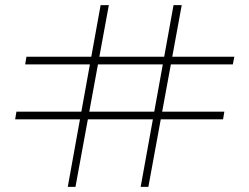

<svg xmlns="http://www.w3.org/2000/svg" viewBox="-20 -728 972 748"><path d="M274 0H244L372 -708H404ZM558 0H528L656 -708H688ZM39 -263 44 -293H854L849 -263ZM887 -477H78L83 -507H893Z"/></svg>

Font: Kalnia SemiExpanded
Style: Bold
Weight: 700
Width: 6
Designer: Frida Medrano
Foundry: Frida Medrano
Version: Version 1.105